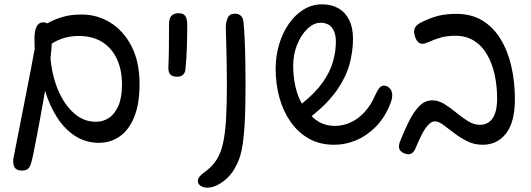

<svg xmlns="http://www.w3.org/2000/svg" viewBox="-20 -653 2452 886"><path d="M624 -265Q624 -174 599.5 -113.5Q575 -53 532.5 -23.5Q490 6 436 6Q377 6 328.5 -24.5Q280 -55 244.5 -109.5Q209 -164 188 -234Q180 -186 170 -132.5Q160 -79 150.5 -27.5Q141 24 132 66Q127 90 122 105Q117 120 108 127Q99 134 82 134Q60 134 50.5 123.5Q41 113 41 92Q41 84 42.5 75.5Q44 67 46 57L120 -320L140 -427Q140 -439 139.5 -450.5Q139 -462 139 -473Q139 -511 149 -530.5Q159 -550 180 -550Q190 -550 198 -545Q234 -565 271 -575.5Q308 -586 357 -586Q429 -586 489.5 -548.5Q550 -511 587 -439.5Q624 -368 624 -265ZM543 -264Q543 -329 520 -379.5Q497 -430 452.5 -458.5Q408 -487 343 -487Q309 -487 278.5 -478.5Q248 -470 219 -452Q218 -436 216.5 -419.5Q215 -403 213 -385Q220 -304 248 -237.5Q276 -171 321 -131Q366 -91 423 -91Q455 -91 482 -108.5Q509 -126 526 -164Q543 -202 543 -264Z M760 -541Q760 -569 771.5 -580.5Q783 -592 804 -592Q827 -592 835.5 -578.5Q844 -565 844 -539Q844 -493 842.5 -440Q841 -387 836 -336Q835 -318 825 -308.5Q815 -299 798 -299Q786 -299 776.5 -302.5Q767 -306 762 -315Q757 -324 757 -340Q759 -391 759.5 -441.5Q760 -492 760 -541Z M1109 -474Q1110 -453 1111 -419Q1112 -385 1112.5 -344Q1113 -303 1113 -261Q1113 -182 1111 -125.5Q1109 -69 1105 -28.5Q1101 12 1095 40.5Q1089 69 1080 90Q1071 111 1059 131Q1047 151 1027 170Q1007 189 983 201Q959 213 936 213Q919 213 906 204.5Q893 196 893 183Q893 171 901.5 161Q910 151 923 142Q956 119 977 88Q998 57 1008.5 11Q1019 -35 1023 -101.5Q1027 -168 1027 -262Q1027 -315 1026 -364Q1025 -413 1024 -454.5Q1023 -496 1022 -525Q1022 -550 1030.5 -570Q1039 -590 1064 -590Q1080 -590 1090 -581.5Q1100 -573 1103 -556Q1105 -540 1106.5 -517Q1108 -494 1109 -474Z M1609 -474Q1609 -415 1592.5 -355.5Q1576 -296 1534.5 -236.5Q1493 -177 1418 -117Q1438 -96 1465 -84Q1492 -72 1526 -72Q1563 -72 1598 -88Q1633 -104 1662.5 -136Q1692 -168 1712 -215Q1720 -233 1729.5 -245.5Q1739 -258 1751 -258Q1766 -258 1778 -246Q1790 -234 1790 -214Q1790 -194 1779 -169Q1754 -108 1713 -67Q1672 -26 1623 -5.5Q1574 15 1522 15Q1456 15 1406 -13Q1356 -41 1321.5 -90Q1287 -139 1269.5 -202Q1252 -265 1252 -335Q1252 -394 1268 -448Q1284 -502 1313 -543.5Q1342 -585 1381 -609Q1420 -633 1466 -633Q1510 -633 1542 -614.5Q1574 -596 1591.5 -560.5Q1609 -525 1609 -474ZM1333 -348Q1333 -302 1342.5 -257Q1352 -212 1373 -175Q1435 -224 1469 -272.5Q1503 -321 1516.5 -368.5Q1530 -416 1530 -461Q1530 -502 1512 -525Q1494 -548 1459 -548Q1428 -548 1399 -520.5Q1370 -493 1351.5 -448Q1333 -403 1333 -348Z M2356 -195Q2356 -90 2315.5 -37.5Q2275 15 2207 15Q2168 15 2135.5 -1.5Q2103 -18 2075.5 -39Q2048 -60 2026 -76.5Q2004 -93 1987 -93Q1971 -93 1955.5 -76Q1940 -59 1926 -31.5Q1912 -4 1899 28Q1887 59 1864 59Q1858 59 1847.5 55.5Q1837 52 1829 44Q1821 36 1821 23Q1821 10 1828 -5Q1847 -53 1868 -95Q1889 -137 1915 -163.5Q1941 -190 1975 -190Q2003 -190 2030.5 -173Q2058 -156 2085 -133.5Q2112 -111 2139.5 -94Q2167 -77 2195 -77Q2232 -77 2253 -107Q2274 -137 2274 -199Q2274 -257 2262.5 -309Q2251 -361 2227.5 -401.5Q2204 -442 2167.5 -465Q2131 -488 2081 -488Q2045 -488 2015.5 -480Q1986 -472 1953 -457Q1946 -454 1940 -452.5Q1934 -451 1928 -451Q1916 -451 1907.5 -461Q1899 -471 1895 -484.5Q1891 -498 1891 -506Q1891 -521 1899 -531Q1907 -541 1920 -548Q1964 -570 2000.5 -579.5Q2037 -589 2086 -589Q2155 -589 2205.5 -558.5Q2256 -528 2289.5 -473.5Q2323 -419 2339.5 -347.5Q2356 -276 2356 -195Z"/></svg>

Font: Playpen Sans Hebrew
Style: Regular
Weight: 400
Designer: Tom Grace, Laura Meseguer, Veronika Burian, José Scaglione
Foundry: TypeTogether
Version: Version 2.000